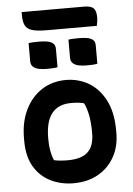

<svg xmlns="http://www.w3.org/2000/svg" viewBox="-62 -984 724 1042"><g transform="rotate(-5 300.0 -463.0)"><path d="M303 -550Q370 -550 426 -517.5Q482 -485 516.5 -419Q551 -353 551 -253V-240Q551 -165 518.5 -108Q486 -51 429 -19.5Q372 12 296 12Q229 12 172.5 -15.5Q116 -43 82.5 -99Q49 -155 49 -241V-254Q49 -343 81.5 -409.5Q114 -476 171 -513Q228 -550 303 -550ZM320 -423Q180 -423 180 -244V-237Q180 -169 201 -122Q232 -115 276 -115Q350 -115 385 -147.5Q420 -180 420 -250V-257Q420 -354 391 -415Q367 -423 320 -423ZM119 -767Q133 -769 149 -769.5Q165 -770 178 -770Q199 -770 218.5 -767Q238 -764 251 -754Q264 -744 264 -723V-623Q250 -620 234 -619.5Q218 -619 204 -619Q184 -619 164.5 -622.5Q145 -626 132 -637Q119 -648 119 -668ZM336 -767Q350 -769 366 -769.5Q382 -770 395 -770Q416 -770 436 -767Q456 -764 468.5 -754Q481 -744 481 -723V-623Q467 -620 451 -619.5Q435 -619 421 -619Q401 -619 381.5 -622.5Q362 -626 349 -637Q336 -648 336 -668ZM96 -938H436Q474 -938 488 -923.5Q502 -909 502 -874Q502 -862 500 -849.5Q498 -837 496 -828H224Q171 -828 143.5 -836.5Q116 -845 106 -865.5Q96 -886 96 -920Z"/></g></svg>

Font: Recursive Sn Csl St
Style: Bold
Weight: 700
Version: Version 1.079;hotconv 1.0.112;makeotfexe 2.5.65598; ttfautoh